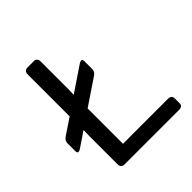

<svg xmlns="http://www.w3.org/2000/svg" viewBox="-187 -840 980 980"><g transform="rotate(-45 303.0 -350.0)"><path d="M56.2 -218.8Q29.3 -200.7 29.3 -226.1V-281.7Q29.3 -300.8 46.4 -312.5L134.3 -371.6V-673.3Q134.3 -700.2 158.7 -700.2H203.6Q228 -700.2 228 -673.3V-475.1Q228 -455.6 227.1 -436H229L359.9 -524.4Q386.7 -542.5 386.7 -517.1V-461.4Q386.7 -442.4 369.6 -430.7L228 -335.4V-80.1H551.8Q578.6 -80.1 578.6 -58.1V-22Q578.6 0 551.8 0H158.7Q134.3 0 134.3 -26.9V-231.9Q134.3 -251.5 135.3 -271H133.3Z"/></g></svg>

Font: Istok
Style: Regular
Weight: 500
Designer: Andrey V. Panov
Foundry: Andrey V. Panov
Version: Version 1.0.3